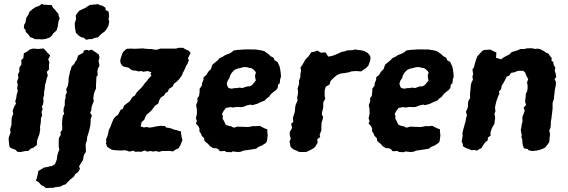

<svg xmlns="http://www.w3.org/2000/svg" viewBox="-20 -762 2912 984"><path d="M159 -561 148 -567 134 -572 126 -585 112 -598 111 -609 102 -618 104 -636 110 -645 115 -671 125 -686 131 -702 148 -716 163 -726 183 -733 193 -742 205 -738 224 -737 245 -736 251 -723 263 -711 271 -700 279 -692 281 -679 286 -668 280 -653 276 -626 270 -606 253 -591 248 -582 235 -570 216 -563 196 -560 182 -561ZM86 17 69 16 60 6 34 -4 28 -12 26 -31 24 -50 26 -61 34 -82 32 -101 39 -122V-138L40 -159L48 -179L45 -194L54 -219L62 -230L58 -243L63 -258L65 -274L71 -296L68 -309L71 -330L67 -343L74 -362L72 -381L79 -394V-415L90 -432L89 -454L100 -465L102 -489L115 -495L134 -509L150 -513L178 -511L202 -514L212 -505L223 -492L237 -478L227 -457L233 -443L231 -428V-406L220 -394L225 -374L220 -362L216 -344L211 -328L209 -306L206 -292V-275L201 -259L203 -248L201 -229L194 -214L199 -204L193 -189L196 -169L190 -157L189 -134L185 -111L186 -99L182 -74L177 -62L170 -41L169 -19L151 -5L137 0L126 11L110 12Z M422 -558 410 -568 395 -572 384 -579 369 -594 366 -609 364 -622 363 -644 370 -663 368 -683 376 -694 386 -707 407 -717 419 -722 432 -732 443 -737 467 -739 484 -741 490 -736 504 -733 521 -722V-711L536 -703L538 -694L539 -673L536 -665L540 -651L536 -631L529 -617L517 -601L498 -587L492 -581L483 -571L466 -568L449 -561L439 -562ZM261 80 266 69 271 56 273 39 277 22 284 5 281 -9V-35L282 -55L291 -70L290 -84L299 -98V-114L298 -128L299 -146L302 -169L309 -179L305 -193L307 -209L312 -222V-246L316 -260V-274L323 -290L319 -305L328 -323L331 -343L332 -363L336 -381L339 -396L343 -407L347 -421L360 -434L365 -444L373 -455L378 -470L382 -479L406 -491L410 -503L425 -507L435 -503L449 -508L469 -495L486 -483L490 -467L485 -450L490 -425L482 -411L479 -397L481 -377L474 -368L473 -341L472 -330V-308L465 -293L461 -279L458 -258L461 -244L455 -230L449 -212L448 -197L442 -184L451 -170L445 -152L444 -132L443 -119L438 -97L431 -72L427 -61L425 -39L420 -30L419 -14L420 4V17L410 32L405 59L397 71L385 91L390 103L381 119L366 130L358 144L341 157L322 176L318 182L305 186L290 194L260 198L256 200L236 201L214 202L206 194L192 187L176 170L164 164L169 150L174 129L176 114L189 107L205 97L226 93L240 89L244 90Z M701 -114 717 -109 732 -111 746 -108 762 -110 779 -114 802 -117 825 -116 833 -108 844 -107 859 -103 874 -97 881 -96 908 -88V-79L911 -59L915 -44L904 -17L895 -2L881 4L867 14L847 11L830 12H810L796 16L776 12L766 15L752 12L733 15L723 9L703 16L688 15L673 16L663 10L643 15L630 10L620 8L603 9H589L562 7L552 5L530 -9L523 -26L525 -39L523 -46L531 -66L535 -82L538 -96L545 -110L553 -131L557 -141L564 -156L574 -166L585 -174L598 -199L610 -205L616 -221L642 -241L648 -248L659 -265L672 -273L678 -285L688 -296L704 -312L711 -320L725 -339L731 -345L743 -361L756 -374L751 -383L756 -391L737 -398L713 -394L707 -398L691 -396L676 -400L660 -401L652 -405L639 -415L627 -418L610 -422L599 -436L596 -450L598 -461L607 -488L612 -497L629 -512L653 -513L669 -512L694 -513L710 -514L727 -512L741 -511H756L769 -508L783 -507L802 -513H812H825H845H858H882L896 -517H918L931 -509L947 -502L957 -491L948 -473L943 -463L948 -454L941 -435L935 -426L929 -413L925 -403L917 -389L913 -377L898 -356L883 -341L872 -334L865 -319L846 -306L840 -292L828 -285L821 -273L804 -262L796 -248L791 -231L775 -221L765 -208L759 -199L747 -187L732 -175L725 -163L719 -148L705 -135Z M1140 17 1133 12 1107 13 1099 3 1090 -2 1072 -3 1056 -13 1046 -25 1039 -30 1028 -40 1026 -54 1014 -66 1010 -77 1002 -89V-104L996 -116L984 -129L989 -142L984 -155L989 -178V-202L985 -223L993 -244L991 -258L1000 -270L1003 -291V-307L1015 -324V-334L1023 -354V-366L1038 -378L1047 -394L1061 -408L1065 -421L1070 -432L1085 -444L1097 -454L1106 -464L1121 -471L1135 -480L1156 -488L1168 -495L1177 -503L1195 -506L1224 -508L1243 -509H1259L1280 -508L1286 -509L1299 -507L1323 -503L1336 -499L1347 -491L1358 -483L1367 -474L1382 -466L1387 -453L1402 -445L1409 -430L1413 -421L1416 -407L1419 -386L1420 -368L1416 -357L1414 -336L1405 -327L1403 -311L1394 -300L1383 -292L1368 -279L1359 -266L1345 -256L1337 -247L1317 -239L1298 -230L1273 -223L1264 -226L1246 -222L1226 -214L1211 -213L1194 -214L1174 -211L1161 -213L1138 -209L1127 -195L1118 -179L1122 -166L1121 -153L1128 -142L1133 -130L1138 -122L1155 -116L1164 -115L1177 -108L1184 -109L1196 -113L1222 -112L1251 -111L1258 -112L1278 -116L1290 -115L1308 -117L1313 -116L1334 -105L1350 -99V-86L1352 -68L1348 -38L1343 -30L1324 -17L1304 -9L1293 0L1269 4L1249 7L1232 9L1212 16L1199 17L1171 14L1167 18ZM1161 -308H1170L1186 -311L1194 -310L1204 -313L1224 -311L1236 -316L1247 -319L1262 -320L1274 -328L1280 -336L1291 -349L1287 -371L1288 -380L1292 -388L1287 -398L1277 -407L1268 -413L1258 -414L1245 -418H1228L1207 -412L1199 -411L1182 -404L1174 -396L1167 -388L1160 -376L1155 -360L1148 -351L1142 -334L1144 -326L1149 -313Z M1514 17 1500 10 1489 6 1480 1 1469 -10 1464 -37 1470 -51 1465 -71V-86L1477 -106L1472 -128L1483 -137L1481 -157L1486 -174L1491 -189L1493 -214L1496 -227L1505 -246L1503 -264L1507 -279V-297L1505 -308L1513 -332L1512 -348L1519 -366L1520 -386L1523 -399L1520 -416L1530 -430L1541 -450L1546 -458L1554 -466L1561 -473L1576 -495L1589 -496L1606 -503L1625 -492L1642 -493L1648 -494L1662 -472L1681 -475L1700 -482L1716 -489L1733 -497L1744 -498L1760 -504L1789 -505L1800 -509L1808 -507L1832 -504L1846 -501L1865 -490L1874 -480L1879 -468L1877 -450L1868 -426L1857 -414L1839 -402L1831 -396L1804 -398L1781 -396L1766 -391L1749 -388L1732 -386L1725 -385L1707 -377L1692 -365L1683 -356L1674 -347L1669 -329L1650 -318L1644 -300V-269L1647 -256L1637 -238V-227L1636 -207L1632 -193L1629 -177L1636 -162L1633 -148L1628 -133L1627 -114V-93L1618 -72L1621 -60L1606 -48L1608 -31L1594 -8L1582 1L1572 6L1552 16L1542 17Z M2025 17 2018 12 1992 13 1984 3 1975 -2 1957 -3 1941 -13 1931 -25 1924 -30 1913 -40 1911 -54 1899 -66 1895 -77 1887 -89V-104L1881 -116L1869 -129L1874 -142L1869 -155L1874 -178V-202L1870 -223L1878 -244L1876 -258L1885 -270L1888 -291V-307L1900 -324V-334L1908 -354V-366L1923 -378L1932 -394L1946 -408L1950 -421L1955 -432L1970 -444L1982 -454L1991 -464L2006 -471L2020 -480L2041 -488L2053 -495L2062 -503L2080 -506L2109 -508L2128 -509H2144L2165 -508L2171 -509L2184 -507L2208 -503L2221 -499L2232 -491L2243 -483L2252 -474L2267 -466L2272 -453L2287 -445L2294 -430L2298 -421L2301 -407L2304 -386L2305 -368L2301 -357L2299 -336L2290 -327L2288 -311L2279 -300L2268 -292L2253 -279L2244 -266L2230 -256L2222 -247L2202 -239L2183 -230L2158 -223L2149 -226L2131 -222L2111 -214L2096 -213L2079 -214L2059 -211L2046 -213L2023 -209L2012 -195L2003 -179L2007 -166L2006 -153L2013 -142L2018 -130L2023 -122L2040 -116L2049 -115L2062 -108L2069 -109L2081 -113L2107 -112L2136 -111L2143 -112L2163 -116L2175 -115L2193 -117L2198 -116L2219 -105L2235 -99V-86L2237 -68L2233 -38L2228 -30L2209 -17L2189 -9L2178 0L2154 4L2134 7L2117 9L2097 16L2084 17L2056 14L2052 18ZM2046 -308H2055L2071 -311L2079 -310L2089 -313L2109 -311L2121 -316L2132 -319L2147 -320L2159 -328L2165 -336L2176 -349L2172 -371L2173 -380L2177 -388L2172 -398L2162 -407L2153 -413L2143 -414L2130 -418H2113L2092 -412L2084 -411L2067 -404L2059 -396L2052 -388L2045 -376L2040 -360L2033 -351L2027 -334L2029 -326L2034 -313Z M2443 -492 2454 -503 2463 -506 2493 -508 2512 -498 2524 -493 2522 -466 2548 -458 2563 -469 2575 -475 2592 -484 2602 -495 2619 -500 2632 -504 2648 -511H2668L2679 -514L2704 -515L2724 -511L2735 -513L2748 -510L2768 -500L2775 -494L2791 -487L2799 -474L2807 -466V-450L2815 -445L2818 -428L2826 -416L2823 -399L2827 -388L2831 -368L2822 -356L2829 -343V-329L2823 -299L2822 -284L2820 -273L2819 -256L2812 -234V-218V-205L2810 -187L2808 -172L2806 -154L2803 -139V-124L2801 -107L2795 -93L2799 -75L2797 -58L2795 -34L2786 -21L2774 -6L2760 1L2746 6L2729 10L2706 12L2689 8L2685 2L2665 -2L2659 -20L2657 -35V-46L2652 -60L2654 -70L2651 -83L2649 -97L2652 -110L2654 -125L2658 -140L2657 -162L2663 -177L2669 -194L2664 -211L2676 -224L2671 -241L2674 -266L2675 -281L2682 -296L2684 -310V-323L2681 -340L2687 -356L2675 -379L2673 -388L2662 -399H2635L2614 -391L2600 -389L2588 -373L2577 -370L2569 -353L2560 -337L2551 -322L2548 -305L2537 -293L2539 -282L2532 -266L2523 -240L2519 -222L2517 -211L2519 -191L2514 -179L2518 -159L2515 -139L2514 -128L2502 -107L2498 -97L2493 -80L2495 -68L2481 -57L2479 -42L2469 -35L2458 -21L2446 -1L2440 0L2424 10L2411 6L2397 8L2381 1L2368 -3L2351 -14L2353 -22L2346 -36L2351 -65L2350 -80L2353 -94L2359 -115L2362 -127L2366 -140L2369 -158L2373 -171L2368 -189L2374 -202L2379 -218L2378 -231L2381 -246L2389 -259V-281L2390 -293L2392 -309L2393 -326L2396 -338L2404 -354L2401 -369L2405 -383L2401 -406L2409 -417L2413 -433L2417 -447L2421 -460L2427 -474Z"/></svg>

Font: Winky Rough SemiBold
Style: Italic
Weight: 600
Italic angle: -8.97852°
Designer: Simon Atzbach
Foundry: typofactur
Version: Version 1.206; ttfautohint (v1.8.4.7-5d5b)